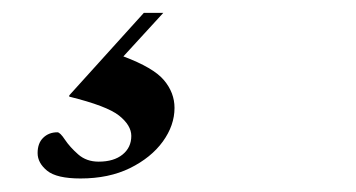

<svg xmlns="http://www.w3.org/2000/svg" viewBox="-20 -38 540 291"><path d="M102 232.5Q66 232.5 51.5 220.8Q37 209 37 194Q37 179 45.5 170.8Q54 162.5 67 162.5Q71 162.5 78.5 173.8Q86 185 98.5 196Q111 207 129.5 207Q152.5 207 165.8 196.2Q179 185.5 179 168Q179 152 160.5 137.2Q142 122.5 85 108.5V106.5L198 -18.5H227.5L167 47.5Q212.5 64.5 228.5 83.5Q244.5 102.5 244.5 125.5Q244.5 152 226.8 176.5Q209 201 177 216.8Q145 232.5 102 232.5Z"/></svg>

Font: Newsreader Display
Style: Bold Italic
Weight: 700
Italic angle: -17°
Designer: Hugues Gentile
Foundry: Production Type
Version: Version 1.001